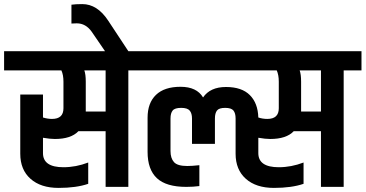

<svg xmlns="http://www.w3.org/2000/svg" viewBox="-54 -913 1786 938"><path d="M256 -514Q256 -547 246 -569H-34V-663H660V-569H573V0H462V-272H329Q293 -234 214 -234Q190 -234 156 -240V-165Q156 -96 256 -96Q317 -96 377 -119V-15Q319 5 232 5Q145 5 95 -39.5Q45 -84 45 -162V-451H156V-339Q179 -332 200 -332Q256 -332 256 -384ZM462 -368V-569H358Q365 -550 365 -514V-368Z M295 -890Q315 -893 348 -893Q421 -893 474 -813L573 -663H459L394 -758Q365 -799 321 -799Q304 -799 295 -798Z M1308 -514Q1308 -547 1298 -569H592V-663H1712V-569H1625V0H1514V-272H1381Q1345 -234 1266 -234Q1242 -234 1208 -240V-165Q1208 -96 1308 -96Q1369 -96 1429 -119V-15Q1371 5 1284 5Q1197 5 1147 -39.5Q1097 -84 1097 -162V-334Q1097 -360 1086.5 -373Q1076 -386 1046 -386Q1016 -386 1006 -373Q996 -360 996 -334V-210H884V-334Q884 -359 873 -372.5Q862 -386 831 -386Q800 -386 789.5 -373Q779 -360 779 -334V-175Q779 -140 796 -121Q813 -102 861 -102Q884 -102 920 -106V-4Q890 0 856 0Q758 0 712.5 -42.5Q667 -85 667 -171V-338Q667 -410 708 -449.5Q749 -489 828 -489Q907 -489 938 -437Q973 -488 1050 -488Q1127 -488 1166.5 -448.5Q1206 -409 1208 -339Q1229 -332 1252 -332Q1308 -332 1308 -384ZM1514 -368V-569H1410Q1417 -550 1417 -514V-368Z"/></svg>

Font: Khand SemiBold
Style: Regular
Weight: 600
Designer: Devanagari: Sanchit Sawaria, Jyotish Sonowal; Latin: Satya Rajpurohit
Foundry: Indian Type Foundry
Version: Version 1.101;PS 1.0;hotconv 1.0.78;makeotf.lib2.5.61930; tt